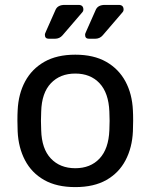

<svg xmlns="http://www.w3.org/2000/svg" viewBox="-20 -753 614 783"><path d="M287 10Q211 10 160 -19Q109 -48 82 -99.5Q55 -151 52 -217Q51 -234 51 -260.5Q51 -287 52 -303Q55 -370 82.5 -421Q110 -472 161 -501Q212 -530 287 -530Q362 -530 413 -501Q464 -472 491.5 -421Q519 -370 522 -303Q523 -287 523 -260.5Q523 -234 522 -217Q519 -151 492 -99.5Q465 -48 414 -19Q363 10 287 10ZM287 -67Q349 -67 386 -106.5Q423 -146 426 -222Q427 -237 427 -260Q427 -283 426 -298Q423 -374 386 -413.5Q349 -453 287 -453Q225 -453 187.5 -413.5Q150 -374 148 -298Q147 -283 147 -260Q147 -237 148 -222Q150 -146 187.5 -106.5Q225 -67 287 -67ZM343 -595Q327 -595 327 -611Q327 -615 329 -619Q331 -623 332 -626L371 -714Q380 -733 408 -733H464Q484 -733 484 -714Q484 -707 478 -701L399 -609Q387 -595 368 -595ZM179 -595Q163 -595 163 -611Q163 -615 165 -619Q167 -623 168 -626L207 -714Q216 -733 244 -733H300Q320 -733 320 -714Q320 -707 314 -701L235 -609Q223 -595 204 -595Z"/></svg>

Font: Rubik Light
Style: Regular
Weight: 400
Version: Version 2.101